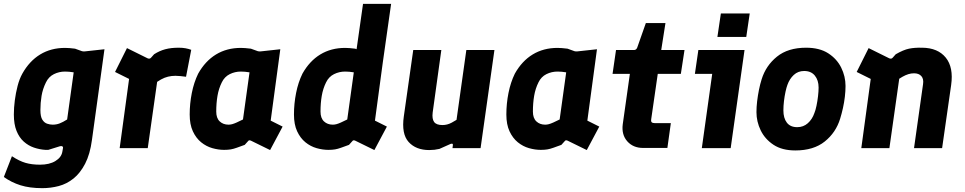

<svg xmlns="http://www.w3.org/2000/svg" viewBox="-44 -770 5014 998"><path d="M176 208Q110 208 62.5 193Q15 178 -24 150L18 42Q56 67 88.5 76.5Q121 86 164 86Q213 86 244 67Q275 48 280 19L283 2Q285 -6 280.5 -9Q276 -12 268 -10L207 9Q203 9 199.5 9Q196 9 192 9Q161 7 132 -3Q103 -13 79.5 -34Q56 -55 42 -89.5Q28 -124 28 -175Q28 -210 33 -248.5Q38 -287 47.5 -323.5Q57 -360 72 -387Q109 -453 165 -487Q221 -521 294 -521Q315 -521 346 -517L382 -504Q388 -502 398 -503L499 -514L434 -43Q424 32 398.5 81Q373 130 338 158Q303 186 261.5 197Q220 208 176 208ZM230 -122Q249 -122 266 -128.5Q283 -135 305 -149L339 -394Q326 -396 315.5 -397Q305 -398 294 -398Q263 -398 236 -384.5Q209 -371 195 -342Q178 -308 172 -271.5Q166 -235 166 -198Q166 -164 176 -148Q186 -132 201 -127Q216 -122 230 -122Z M578 0 639 -448 701 -323 554 -396 616 -520 723 -467Q734 -462 741 -470L757 -488Q785 -506 815 -514Q845 -522 885 -522Q905 -522 921 -519Q937 -516 950 -511L923 -371Q908 -373 894 -374.5Q880 -376 868 -376Q848 -376 829.5 -371.5Q811 -367 793 -357Q775 -347 756 -332L778 -381L724 0Z M1121 9Q1091 9 1059.5 0Q1028 -9 1001.5 -30.5Q975 -52 958.5 -87.5Q942 -123 942 -175Q942 -231 953 -286.5Q964 -342 986 -387Q1023 -453 1079 -487Q1135 -521 1208 -521Q1219 -521 1231 -520Q1243 -519 1260 -517L1296 -504Q1302 -502 1312 -503L1413 -514L1363 -143L1425 -112L1360 10L1260 -39Q1250 -43 1246 -37L1228 -17Q1203 -8 1186.5 -2Q1170 4 1155.5 6.5Q1141 9 1121 9ZM1144 -122Q1153 -122 1162.5 -124.5Q1172 -127 1185.5 -133Q1199 -139 1219 -149L1253 -394Q1229 -398 1208 -398Q1177 -398 1150 -384.5Q1123 -371 1109 -342Q1093 -310 1086.5 -272Q1080 -234 1080 -190Q1080 -156 1098 -139Q1116 -122 1144 -122Z M1798 -433 1843 -750H1989L1944 -433ZM1663 9Q1633 9 1601.5 0Q1570 -9 1543.5 -30.5Q1517 -52 1500.5 -87.5Q1484 -123 1484 -175Q1484 -231 1495 -286.5Q1506 -342 1528 -387Q1565 -453 1621 -487Q1677 -521 1750 -521Q1761 -521 1773 -520Q1785 -519 1802 -517L1838 -504Q1844 -502 1854 -503L1955 -514L1905 -143L1967 -112L1902 10L1802 -39Q1792 -43 1788 -37L1770 -17Q1745 -8 1728.5 -2Q1712 4 1697.5 6.5Q1683 9 1663 9ZM1686 -122Q1695 -122 1704.5 -124.5Q1714 -127 1727.5 -133Q1741 -139 1761 -149L1795 -394Q1771 -398 1750 -398Q1719 -398 1692 -384.5Q1665 -371 1651 -342Q1635 -310 1628.5 -272Q1622 -234 1622 -190Q1622 -156 1640 -139Q1658 -122 1686 -122Z M2187 10Q2118 10 2080 -32Q2042 -74 2055 -165L2104 -510H2250L2205 -185Q2201 -152 2212.5 -136Q2224 -120 2256 -120Q2268 -120 2280 -123Q2292 -126 2304 -132.5Q2316 -139 2329 -147L2380 -510H2526L2454 0H2308L2310 -16Q2311 -22 2306.5 -23Q2302 -24 2296 -21Q2282 -15 2268 -8.5Q2254 -2 2240 4Q2227 7 2214 8.5Q2201 10 2187 10Z M2767 9Q2737 9 2705.5 0Q2674 -9 2647.5 -30.5Q2621 -52 2604.5 -87.5Q2588 -123 2588 -175Q2588 -231 2599 -286.5Q2610 -342 2632 -387Q2669 -453 2725 -487Q2781 -521 2854 -521Q2865 -521 2877 -520Q2889 -519 2906 -517L2942 -504Q2948 -502 2958 -503L3059 -514L3009 -143L3071 -112L3006 10L2906 -39Q2896 -43 2892 -37L2874 -17Q2849 -8 2832.5 -2Q2816 4 2801.5 6.5Q2787 9 2767 9ZM2790 -122Q2799 -122 2808.5 -124.5Q2818 -127 2831.5 -133Q2845 -139 2865 -149L2899 -394Q2875 -398 2854 -398Q2823 -398 2796 -384.5Q2769 -371 2755 -342Q2739 -310 2732.5 -272Q2726 -234 2726 -190Q2726 -156 2744 -139Q2762 -122 2790 -122Z M3299 -1Q3247 -1 3216.5 -35.5Q3186 -70 3193 -124L3230 -386H3140L3158 -510H3251Q3255 -510 3258.5 -511.5Q3262 -513 3264.5 -516Q3267 -519 3268 -522L3313 -650H3415L3393 -510H3514L3495 -386H3375L3341 -151Q3339 -138 3344 -134Q3349 -130 3360 -130H3443L3425 -1Z M3604 0 3658 -386H3568L3586 -510H3826L3754 0ZM3685 -578 3703 -700H3853L3835 -578Z M4090 12Q4021 12 3976.5 -17.5Q3932 -47 3910 -92.5Q3888 -138 3888 -187Q3888 -214 3891.5 -243.5Q3895 -273 3901 -303Q3907 -333 3915 -358Q3937 -429 3994.5 -475.5Q4052 -522 4146 -522Q4216 -522 4261 -493Q4306 -464 4328.5 -418.5Q4351 -373 4351 -323Q4351 -297 4347.5 -267Q4344 -237 4337.5 -208Q4331 -179 4323 -153Q4301 -81 4243 -34.5Q4185 12 4090 12ZM4100 -109Q4132 -109 4155 -129.5Q4178 -150 4189 -182Q4195 -196 4200 -220Q4205 -244 4208 -269.5Q4211 -295 4211 -315Q4211 -353 4191.5 -377Q4172 -401 4136 -401Q4104 -401 4082 -380.5Q4060 -360 4049 -329Q4044 -316 4039 -293Q4034 -270 4031 -244.5Q4028 -219 4028 -196Q4028 -156 4046 -132.5Q4064 -109 4100 -109Z M4433 0 4494 -448 4556 -323 4409 -396 4471 -520 4578 -467Q4589 -462 4596 -470L4612 -488Q4652 -511 4681 -517Q4710 -523 4750 -522Q4831 -521 4872 -470.5Q4913 -420 4900 -328L4853 0H4707L4754 -333Q4758 -360 4745 -374.5Q4732 -389 4707 -389Q4692 -389 4677.5 -384.5Q4663 -380 4647 -371Q4631 -362 4611 -349L4633 -381L4579 0Z"/></svg>

Font: Finlandica
Style: Italic
Weight: 400
Italic angle: -8°
Designer: Niklas Ekholm, Juho Hiilivirta, Jaakko Suomalainen
Foundry: Helsinki Type Studio
Version: Version 1.064